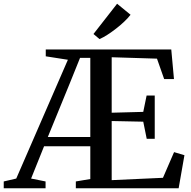

<svg xmlns="http://www.w3.org/2000/svg" viewBox="-67 -1008 1020 1028"><path d="M-47 0V-36.5L20 -52L296.5 -688L178 -706.5V-743H850L864.5 -584.5H812L773.5 -694L531 -701.5V-404.5L700 -409L718 -496.5H761.5V-265H718.5L700 -356.5L531 -360V-43.5L805.5 -56L865 -193.5L920.5 -177L889.5 0H339V-36.5L416.5 -49.5V-225H169L99.5 -52L177 -36.5V0ZM189 -274.5H416.5V-698H361.5L307.5 -564ZM465.5 -799 433.5 -826 560 -988 632 -929Q619 -912 599 -893Q579 -874 556 -856Q533 -838 510 -823Q487 -808 466.5 -799Z"/></svg>

Font: Merriweather 72pt Medium
Style: Regular
Weight: 500
Version: Version 2.100